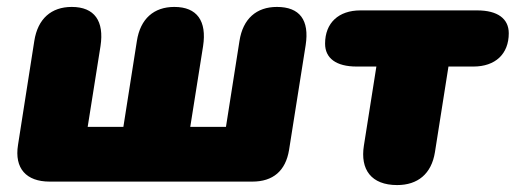

<svg xmlns="http://www.w3.org/2000/svg" viewBox="-20 -524 1488 554"><path d="M123 0H708C768 0 804 -31 814 -91L862 -394C873 -466 845 -504 779 -504C720 -504 681 -470 671 -406L632 -158H529L566 -391C577 -463 549 -504 483 -504C424 -504 385 -470 375 -406L336 -158H233L270 -391C281 -463 253 -504 187 -504C128 -504 89 -470 79 -406L32 -106C21 -38 56 0 123 0Z M1126 10C1185 10 1225 -22 1235 -85L1274 -332H1346C1409 -332 1448 -368 1448 -428C1448 -470 1416 -494 1357 -494H1020C957 -494 918 -458 918 -398C918 -356 950 -332 1009 -332H1066L1030 -104C1019 -35 1051 10 1126 10Z"/></svg>

Font: SN Pro Black
Style: Italic
Weight: 900
Italic angle: -9°
Designer: Tobias Whetton
Foundry: Supernotes
Version: Version 1.001;Glyphs 3.2 (3249)